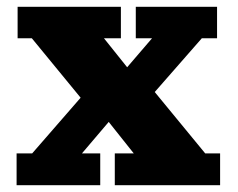

<svg xmlns="http://www.w3.org/2000/svg" viewBox="-20 -547 703 567"><path d="M29 0V-94H75L256 -302H415L586 -94H630V0H319V-94H375L274 -221H330L222 -94H276V0ZM239 -233 74 -434H32V-527H337V-434H287L383 -314H326L429 -434H381V-527H621V-434H576L400 -233Z"/></svg>

Font: Montagu Slab 24pt
Style: Bold
Weight: 700
Designer: Florian Karsten
Foundry: Florian Karsten
Version: Version 1.000